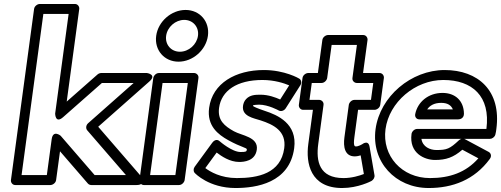

<svg xmlns="http://www.w3.org/2000/svg" viewBox="-20 -905 2518 965"><path d="M651.8 -488 422.9 -285.6C411.5 -275.6 410.6 -259.1 418.2 -250.3L613 -25H455.7L284.8 -222.7C284.8 -222.7 246.4 -254.6 239.7 -205L215.4 -25H88.4L197.9 -835H324.9L257.2 -334C257.2 -334 257.7 -281.3 297.4 -316.3L492.3 -488ZM730.7 -495.4C770.4 -530.5 718.7 -538 718.7 -538H488.7C483.2 -538 475.5 -535.5 470.1 -530.7L315.3 -394.4L378.3 -860C379.7 -870.7 371.8 -885 356.7 -885H179.7C168.9 -885 153.3 -875.1 151.3 -860L35 0C33.5 10.7 41.5 25 56.6 25H233.6C244.3 25 260 15.1 262 0L281.6 -144.6L421.9 17.7C425.3 21.6 431.9 25 438.6 25H666.6C716.2 25 690.1 -17.7 690.1 -17.7L473.6 -268Z M905.8 -805C950 -805 981 -769.2 975 -725C969 -680.8 928.4 -645 884.2 -645C840 -645 809 -680.8 815 -725C821 -769.2 861.6 -805 905.8 -805ZM912.6 -855C840.8 -855 774.7 -796.8 765 -725C755.3 -653.2 805.6 -595 877.4 -595C949.2 -595 1015.3 -653.2 1025 -725C1034.7 -796.8 984.4 -855 912.6 -855ZM750.4 -513 681 0C679 15.1 691.9 25 702.6 25H879.6C894.8 25 906.5 10.7 908 0L977.4 -513C979.4 -528.1 966.5 -538 955.7 -538H778.7C763.6 -538 751.8 -523.7 750.4 -513ZM797 -488H924L861.4 -25H734.4Z M1299 -503C1359.4 -503 1408.4 -486.6 1433.4 -476L1388.2 -404.9C1364.4 -415.5 1329.1 -429 1289 -429C1262.9 -429 1236.5 -428.1 1216.8 -407C1207.2 -396.7 1203 -384.3 1201.4 -373C1194.2 -319.8 1256.1 -311.1 1289.1 -300.1C1354.4 -279.1 1420.3 -246.6 1408.6 -160C1391.4 -32.6 1276 -10 1170.4 -10C1089.2 -10 1035.4 -42.3 1011.9 -60.2L1068.9 -138.3C1092.9 -120 1134.6 -91 1182.3 -91C1204.5 -91 1262.8 -94.7 1270.7 -153C1279.3 -216.8 1195.2 -223.2 1155.7 -245.2C1108.4 -271.6 1072.6 -300.2 1081.1 -363C1092.7 -448.8 1170 -503 1299 -503ZM1305.8 -553C1164.8 -553 1047.9 -487.2 1031.1 -363C1018.7 -271.8 1077.2 -228.4 1126.6 -200.8C1195 -162.8 1222.1 -163.2 1220.7 -153C1219.4 -143.3 1216.9 -141 1189.1 -141C1145.9 -141 1085.3 -194.1 1085.3 -194.1C1067.4 -211.1 1051.6 -194.3 1046.9 -187.8L958.5 -66.8C951.5 -57.1 951.2 -43.7 958.8 -35.7C960.6 -33.7 1030.1 40 1163.6 40C1268 40 1435 14.6 1458.6 -160C1475.3 -283.4 1375.6 -326.9 1310.5 -347.9C1273.7 -360.1 1252.8 -369.7 1251.4 -372.6C1251.4 -372.6 1251.4 -372.7 1251.4 -373C1251.6 -374.2 1251.8 -375.1 1252 -375.7C1254.8 -376.9 1265.3 -379 1282.2 -379C1328.4 -379 1380.6 -349.9 1380.6 -349.9C1392.7 -343 1408.6 -348.9 1416.1 -360.8L1489.8 -476.8C1497.1 -488.2 1494.9 -503.4 1483.9 -509.9C1482.2 -511 1411.4 -553 1305.8 -553Z M1624.4 -513 1646.8 -679H1773.8L1751.4 -513C1749.3 -497.9 1762.2 -488 1773 -488H1856L1844.5 -403H1761.5C1746.4 -403 1734.6 -388.7 1733.1 -378L1711.1 -215C1704.5 -166.6 1712.7 -119 1763.1 -119C1773.9 -119 1786.7 -122.2 1792.7 -124.2L1808.8 -30.4C1786 -21.6 1748.1 -10 1706.4 -10C1584.3 -10 1567.8 -94.9 1579.5 -181L1606.1 -378C1608.2 -393.1 1595.2 -403 1584.5 -403H1535.5L1547 -488H1596C1611.1 -488 1622.9 -502.3 1624.4 -513ZM1577.7 -538H1528.7C1518 -538 1502.4 -528.1 1500.4 -513L1482.1 -378C1480.7 -367.3 1488.6 -353 1503.7 -353H1552.7L1529.5 -181C1516.5 -85.1 1539.6 40 1699.6 40C1779.4 40 1843.2 6.6 1847 4.6C1856.6 -0.9 1864.2 -12.8 1862.2 -24.4L1837.5 -167.4C1831.1 -204.8 1800.3 -180 1800.3 -180C1799.9 -179.7 1781.5 -169 1769.8 -169C1764.2 -169 1754.6 -167.4 1761.1 -215L1779.7 -353H1862.7C1873.5 -353 1889.1 -362.9 1891.1 -378L1909.4 -513C1910.8 -523.7 1902.9 -538 1887.7 -538H1804.7L1827.2 -704C1828.6 -714.7 1820.7 -729 1805.6 -729H1628.6C1617.8 -729 1602.2 -719.1 1600.2 -704Z M2299 -207C2294.5 -205.7 2290.2 -203.3 2286.8 -200.1C2240.5 -156.8 2225.7 -151 2173.4 -151C2141.5 -151 2103.9 -166.9 2098.1 -207ZM2313 -207H2442C2453.2 -207 2465.8 -215.6 2469.5 -227.9C2472.5 -237.9 2473.6 -248.7 2474.6 -256C2500.9 -450.2 2381.9 -553 2214.8 -553C2046.7 -553 1889.9 -420.6 1867.6 -256C1845.5 -92.3 1966.6 40 2134.6 40C2254 40 2364 -0.1 2441.8 -106.2C2452.6 -120.8 2446.9 -135.7 2436.3 -141.4L2316.9 -205.4C2316.1 -205.8 2314.4 -206.6 2313 -207ZM2424.7 -257H2076.7C2061.6 -257 2049.8 -242.7 2048.4 -232C2035.2 -134.4 2114.2 -101 2166.7 -101C2221.7 -101 2258.9 -113.7 2303.8 -152.5L2384.3 -109.3C2322 -38.5 2240.4 -10 2141.4 -10C1999.3 -10 1899.5 -121.7 1917.6 -256C1935.9 -391.4 2066 -503 2208 -503C2352.9 -503 2446.2 -422.1 2424.7 -257ZM2088.2 -305H2283.2C2293 -305 2312.1 -310.8 2311.8 -333.7C2311 -399.5 2267.1 -438 2204.2 -438C2131.8 -438 2078.8 -391.7 2066.9 -331.6C2064.3 -318.7 2071.7 -305 2088.2 -305ZM2127 -355C2139.1 -373.3 2160.7 -388 2197.5 -388C2228.8 -388 2247.3 -376.5 2256.2 -355Z"/></svg>

Font: Hussar Techniczny
Style: Bold 
Weight: 700
Foundry: Cannot Into Space Fonts
Version: Version 0.77